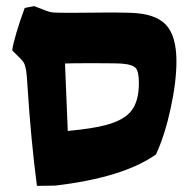

<svg xmlns="http://www.w3.org/2000/svg" viewBox="-20 -596 633 629"><path d="M70 -315Q68 -351 65.5 -366Q63 -381 58.5 -389.5Q54 -398 42 -409L20 -431Q22 -449 33.5 -488Q45 -527 61 -570L92 -576L133 -560Q143 -556 155 -555Q167 -554 217 -554L335 -555Q386 -555 407 -554Q488 -552 523 -515.5Q558 -479 558 -395Q558 -328 539 -240.5Q520 -153 491 -90Q383 -14 161 12L101 13Q81 -140 70 -315ZM329 -187Q388 -203 411.5 -234.5Q435 -266 435 -324Q435 -360 425.5 -372Q416 -384 385 -387Q370 -389 289 -389Q208 -389 193 -388L202 -167Q287 -175 329 -187Z"/></svg>

Font: Suez One
Style: Regular
Weight: 400
Version: Version 1.000